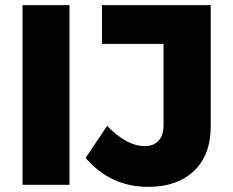

<svg xmlns="http://www.w3.org/2000/svg" viewBox="-20 -721 910 749"><path d="M68 -701H251V0H68ZM802 -228Q802 -116 736.5 -54Q671 8 558 8Q411 8 314 -105L398 -230Q474 -151 545 -151Q579 -151 598.5 -172Q618 -193 618 -232V-550H378V-701H802Z"/></svg>

Font: Montserrat arm
Style: Bold
Weight: 700
Designer: Julieta Ulanovsky
Foundry: Julieta Ulanovsky
Version: Version 6.000;PS 006.000;hotconv 1.0.88;makeotf.lib2.5.64775